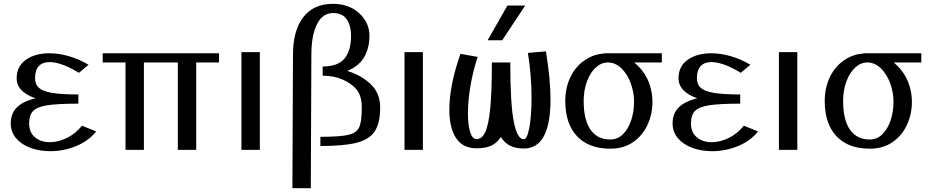

<svg xmlns="http://www.w3.org/2000/svg" viewBox="-20 -782 4848 1002"><path d="M482 -96 408 -126Q374 -84 329 -62Q284 -40 240 -40Q193 -40 162.5 -65.5Q132 -91 132 -138Q132 -181 152.5 -202.5Q173 -224 226.5 -232.5Q280 -241 389 -241V-289Q299 -289 250.5 -297.5Q202 -306 182.5 -324Q163 -342 163 -374Q163 -416 182.5 -437Q202 -458 238 -458Q300 -458 392 -402L442 -444Q394 -473 340.5 -488.5Q287 -504 238 -504Q163 -504 115 -470Q67 -436 67 -374Q67 -303 165 -269Q99 -253 67.5 -221Q36 -189 36 -138Q36 -93 64.5 -60Q93 -27 140 -10Q187 7 243 7Q312 7 377 -19.5Q442 -46 482 -96Z M1123 -504H516V-456H635V0H731V-456H908V0H1004V-456H1123Z M1336 0V-510H1240V0Z M1964 -222Q1964 -295 1915.5 -342Q1867 -389 1792 -412Q1851 -435 1879.5 -482.5Q1908 -530 1908 -595Q1908 -664 1854.5 -713Q1801 -762 1718 -762Q1616 -762 1562.5 -692Q1509 -622 1509 -497L1506 200H1602L1605 -497Q1605 -598 1634.5 -656Q1664 -714 1718 -714Q1767 -714 1789.5 -681Q1812 -648 1812 -595Q1812 -517 1777.5 -476Q1743 -435 1664 -435V-387Q1720 -387 1766.5 -367.5Q1813 -348 1840.5 -315Q1868 -282 1868 -222Q1868 -149 1855 -119Q1842 -89 1799 -78.5Q1756 -68 1652 -68V-20Q1777 -20 1843 -37.5Q1909 -55 1936.5 -98Q1964 -141 1964 -222Z M2187 0V-510H2091V0Z M2721 -753H2628L2525 -572H2601ZM2829 -514 2735 -506Q2754 -388 2754 -271Q2754 -178 2742.5 -116.5Q2731 -55 2714 -55Q2679 -55 2661 -148.5Q2643 -242 2643 -456H2547Q2547 -305 2538.5 -217.5Q2530 -130 2512.5 -93Q2495 -56 2468 -56Q2445 -56 2433.5 -92.5Q2422 -129 2422 -191Q2422 -257 2435.5 -335.5Q2449 -414 2473 -485L2383 -501Q2325 -336 2325 -209Q2325 -115 2360 -61.5Q2395 -8 2468 -8Q2514 -8 2544 -22Q2574 -36 2594 -67Q2613 -36 2642 -21.5Q2671 -7 2714 -7Q2853 -7 2853 -264Q2853 -368 2829 -514Z M3434 -504H3133V-503Q3080 -499 3038 -472Q2987 -440 2958.5 -383Q2930 -326 2930 -255Q2930 -136 2991.5 -71Q3053 -6 3165 -6Q3234 -6 3283.5 -40Q3333 -74 3359 -130Q3385 -186 3385 -250Q3385 -314 3357 -373Q3332 -422 3290 -456H3434ZM3152 -456Q3192 -456 3223.5 -425Q3255 -394 3272 -346.5Q3289 -299 3289 -250Q3289 -201 3274.5 -156Q3260 -111 3232 -82.5Q3204 -54 3165 -54Q3097 -54 3061.5 -105.5Q3026 -157 3026 -255Q3026 -310 3043 -356.5Q3060 -403 3089 -429.5Q3118 -456 3152 -456Z M3936 -96 3862 -126Q3828 -84 3783 -62Q3738 -40 3694 -40Q3647 -40 3616.5 -65.5Q3586 -91 3586 -138Q3586 -181 3606.5 -202.5Q3627 -224 3680.5 -232.5Q3734 -241 3843 -241V-289Q3753 -289 3704.5 -297.5Q3656 -306 3636.5 -324Q3617 -342 3617 -374Q3617 -416 3636.5 -437Q3656 -458 3692 -458Q3754 -458 3846 -402L3896 -444Q3848 -473 3794.5 -488.5Q3741 -504 3692 -504Q3617 -504 3569 -470Q3521 -436 3521 -374Q3521 -303 3619 -269Q3553 -253 3521.5 -221Q3490 -189 3490 -138Q3490 -93 3518.5 -60Q3547 -27 3594 -10Q3641 7 3697 7Q3766 7 3831 -19.5Q3896 -46 3936 -96Z M4141 0V-510H4045V0Z M4788 -504H4487V-503Q4434 -499 4392 -472Q4341 -440 4312.5 -383Q4284 -326 4284 -255Q4284 -136 4345.5 -71Q4407 -6 4519 -6Q4588 -6 4637.5 -40Q4687 -74 4713 -130Q4739 -186 4739 -250Q4739 -314 4711 -373Q4686 -422 4644 -456H4788ZM4506 -456Q4546 -456 4577.5 -425Q4609 -394 4626 -346.5Q4643 -299 4643 -250Q4643 -201 4628.5 -156Q4614 -111 4586 -82.5Q4558 -54 4519 -54Q4451 -54 4415.5 -105.5Q4380 -157 4380 -255Q4380 -310 4397 -356.5Q4414 -403 4443 -429.5Q4472 -456 4506 -456Z"/></svg>

Font: LXGW Marker Gothic
Style: Regular
Weight: 400
Version: Version 1.001